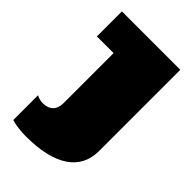

<svg xmlns="http://www.w3.org/2000/svg" viewBox="-170 -580 651 651"><g transform="rotate(45 155.0 -255.0)"><path d="M15 -520V-400H95V-160C95 -128 77 -110 45 -110C34 -110 24 -113 15 -118V1C36 7 59 10 85 10C221 10 295 -39 295 -130V-520Z"/></g></svg>

Font: MikodacsPCS
Style: Regular
Weight: 900
Designer: gluk (gluksza@wp.pl)
Foundry: gluk (gluksza@wp.pl)
Version: Version 0.27